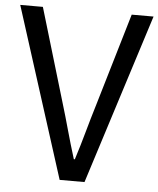

<svg xmlns="http://www.w3.org/2000/svg" viewBox="-53 -778 680 824"><g transform="rotate(5 287.5 -366.5)"><path d="M234.7 0 0.8 -733.4H98.3L216.8 -336.1Q236.3 -271.8 251.8 -215.3Q267.4 -158.9 287.6 -93.8H292Q312.7 -158.9 328.2 -215.3Q343.8 -271.8 363.4 -336.1L481 -733.4H575.1L341.8 0Z"/></g></svg>

Font: Noto Sans HK Thin
Style: Regular
Weight: 100
Designer: Ryoko NISHIZUKA 西塚涼子 (kana, bopomofo & ideographs); Paul D. Hunt (Latin, Greek & Cyrillic); Sandoll Communications 산돌커뮤니
Foundry: Adobe
Version: Version 2.004-H2;hotconv 1.0.118;makeotfexe 2.5.65603